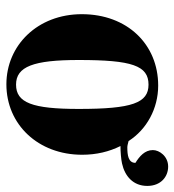

<svg xmlns="http://www.w3.org/2000/svg" viewBox="8 -554 559 616"><g transform="rotate(90 288.0 -245.5)"><path d="M576 -438C576 -482 546 -505 514 -505C481 -505 461 -477 461 -456C461 -430 481 -413 502 -400C502 -377 477 -374 452 -374C447 -374 440 -376 432 -378C395 -436 328 -473 254 -473C122 -473 25 -374 25 -228C25 -86 125 14 250 14C379 14 476 -88 476 -229C476 -275 466 -316 448 -352C466 -352 491 -354 504 -357C545 -366 576 -393 576 -438ZM329 -218C329 -69 309 -17 251 -17C193 -17 172 -73 172 -218C172 -389 190 -442 251 -442C310 -442 329 -389 329 -218Z"/></g></svg>

Font: XITS Math
Style: Bold
Weight: 700
Designer: MicroPress Inc., with final additions and corrections provided by Coen Hoffman, Elsevier (retired)
Version: Version 1.105